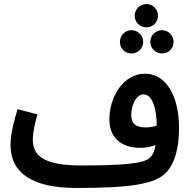

<svg xmlns="http://www.w3.org/2000/svg" viewBox="-20 -907 942 948"><path d="M703 -772C735 -772 760 -797 760 -829C760 -861 735 -887 703 -887C671 -887 645 -861 645 -829C645 -797 671 -772 703 -772ZM630 -643C661 -643 687 -668 687 -700C687 -732 661 -758 630 -758C597 -758 572 -732 572 -700C572 -668 597 -643 630 -643ZM780 -643C812 -643 837 -668 837 -700C837 -732 812 -758 780 -758C748 -758 722 -732 722 -700C722 -668 748 -643 780 -643ZM355 21H356C612 21 749 5 804 -59C843 -103 864 -176 864 -275C864 -424 806 -543 695 -543C590 -543 520 -429 520 -318C520 -227 578 -177 673 -177C696 -177 724 -181 748 -191C743 -159 733 -140 719 -127C688 -99 583 -90 381 -90C191 -90 142 -141 142 -218C142 -257 155 -308 165 -342L67 -368C51 -318 32 -247 32 -191C32 -52 141 21 355 21ZM628 -338C628 -395 656 -441 688 -441C731 -441 753 -376 754 -287C735 -280 714 -278 696 -278C654 -278 628 -295 628 -338Z"/></svg>

Font: Noto Sans Arabic UI Cn SmBd
Style: Regular
Weight: 600
Width: 3
Designer: Monotype Design Team, Nadine Chahine and Nizar Qandah
Foundry: Monotype Imaging Inc.
Version: Version 2.010